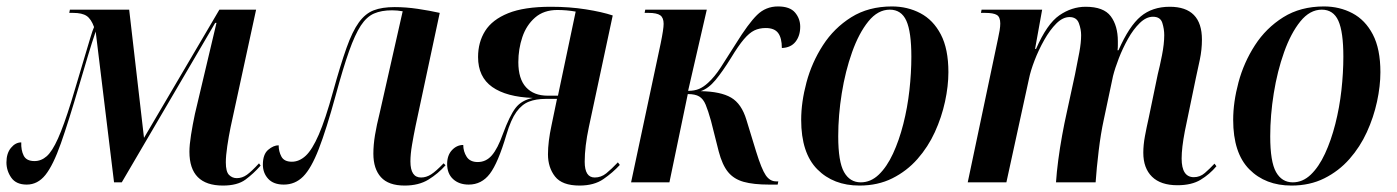

<svg xmlns="http://www.w3.org/2000/svg" viewBox="-31 -566 4337 596"><path d="M661 10Q557 10 557 -95Q557 -116 562 -147.5Q567 -179 574 -212L641 -495H637L347 0H323L266 -468Q254 -433 242.5 -394.5Q231 -356 215 -302Q182 -189 158 -121Q134 -53 110 -23Q86 7 52 7Q19 7 4 -14.5Q-11 -36 -11 -62Q-11 -90 3 -107Q17 -124 35 -124Q34 -100 42.5 -83Q51 -66 76 -66Q97 -66 114 -81Q131 -96 149 -136Q167 -176 190 -250Q200 -283 211 -320Q222 -357 232 -390.5Q242 -424 249.5 -449Q257 -474 261 -482Q252 -507 238 -516.5Q224 -526 196 -526H184L186 -536H370L416 -138L650 -536H764L685 -172Q679 -143 674.5 -112.5Q670 -82 670 -62Q670 -33 680 -23Q690 -13 704 -13Q721 -13 735.5 -23.5Q750 -34 773 -59L778 -52Q756 -27 731 -8.5Q706 10 661 10Z M1225 10Q1175 10 1151.5 -16Q1128 -42 1128 -89Q1128 -116 1133 -146.5Q1138 -177 1148 -217L1219 -531Q1202 -534 1186 -534Q1153 -534 1130 -524Q1107 -514 1089 -486.5Q1071 -459 1052.5 -407Q1034 -355 1011 -270Q982 -164 958.5 -103.5Q935 -43 910 -18Q885 7 850 7Q818 7 801.5 -11Q785 -29 785 -55Q785 -87 801.5 -101Q818 -115 834 -115Q834 -96 842.5 -80Q851 -64 875 -64Q898 -64 918 -82.5Q938 -101 958.5 -148Q979 -195 1003 -282Q1026 -365 1044.5 -417Q1063 -469 1083 -496.5Q1103 -524 1129 -534Q1155 -544 1194 -544Q1229 -544 1266 -538.5Q1303 -533 1334 -526L1259 -175Q1253 -146 1248 -116.5Q1243 -87 1243 -65Q1243 -15 1276 -15Q1292 -15 1307 -24.5Q1322 -34 1346 -59L1352 -53Q1329 -27 1299 -8.5Q1269 10 1225 10Z M1768 10Q1714 10 1692 -18Q1670 -46 1670 -87Q1670 -126 1681 -177L1698 -259H1662Q1633 -259 1611 -250.5Q1589 -242 1572 -218.5Q1555 -195 1541 -148Q1515 -60 1489.5 -26.5Q1464 7 1424 7Q1394 7 1375.5 -10Q1357 -27 1357 -57Q1357 -84 1372 -100Q1387 -116 1407 -116Q1407 -96 1417.5 -79.5Q1428 -63 1452 -63Q1478 -63 1496 -84Q1514 -105 1530 -150Q1551 -207 1569.5 -231Q1588 -255 1623 -262Q1541 -265 1497 -296Q1453 -327 1453 -389Q1453 -435 1475 -470Q1497 -505 1546.5 -525Q1596 -545 1679 -545Q1737 -545 1787.5 -537Q1838 -529 1871 -518L1797 -172Q1784 -111 1784 -64Q1784 -15 1815 -15Q1835 -15 1851 -28Q1867 -41 1887 -62L1893 -54Q1871 -30 1842 -10Q1813 10 1768 10ZM1669 -269H1701L1756 -530Q1728 -535 1699 -535Q1657 -535 1630 -511.5Q1603 -488 1590.5 -451Q1578 -414 1578 -373Q1578 -321 1602 -295Q1626 -269 1669 -269Z M2356 7Q2308 7 2277.5 -1.5Q2247 -10 2229 -32Q2211 -54 2200 -96L2176 -191Q2167 -223 2159.5 -241Q2152 -259 2139.5 -266.5Q2127 -274 2104 -274L2047 0H1928L2020 -432Q2029 -476 2029 -492Q2029 -511 2018.5 -518.5Q2008 -526 1982 -526H1970L1972 -536H2163L2105 -284Q2125 -284 2139 -290Q2153 -296 2167 -309Q2187 -327 2206.5 -357Q2226 -387 2253 -430Q2292 -493 2319 -519.5Q2346 -546 2384 -546Q2421 -546 2437 -527Q2453 -508 2453 -483Q2453 -455 2438.5 -436.5Q2424 -418 2396 -417Q2396 -448 2384.5 -463.5Q2373 -479 2346 -479Q2326 -479 2310.5 -471.5Q2295 -464 2278 -444Q2261 -424 2238 -386Q2212 -344 2190 -317.5Q2168 -291 2144 -283Q2206 -282 2238.5 -263Q2271 -244 2286 -194L2316 -96Q2333 -41 2346 -22Q2359 -3 2378 -3H2385L2383 7Z M2637 10Q2556 10 2506 -40.5Q2456 -91 2456 -194Q2456 -249 2472.5 -310.5Q2489 -372 2523.5 -425.5Q2558 -479 2611.5 -512.5Q2665 -546 2738 -546Q2786 -546 2826 -525Q2866 -504 2889.5 -459Q2913 -414 2913 -342Q2913 -299 2902.5 -250.5Q2892 -202 2871 -156Q2850 -110 2817 -72.5Q2784 -35 2739 -12.5Q2694 10 2637 10ZM2641 0Q2672 0 2697 -24Q2722 -48 2741 -89Q2760 -130 2773 -181Q2786 -232 2792 -286Q2798 -340 2798 -390Q2798 -467 2782.5 -501.5Q2767 -536 2731 -536Q2694 -536 2664.5 -499.5Q2635 -463 2614 -404Q2593 -345 2582 -276.5Q2571 -208 2571 -143Q2571 -64 2589 -32Q2607 0 2641 0Z M3624 9Q3572 9 3545 -17.5Q3518 -44 3518 -92Q3518 -116 3523 -143Q3528 -170 3535 -201L3563 -336Q3569 -359 3576 -394.5Q3583 -430 3583 -457Q3583 -476 3577 -495Q3571 -514 3548 -514Q3527 -514 3507 -494.5Q3487 -475 3470.5 -445.5Q3454 -416 3442 -385Q3430 -354 3424 -330L3395 -193Q3386 -152 3379.5 -98Q3373 -44 3370 0H3247Q3249 -31 3254 -69Q3259 -107 3266 -145.5Q3273 -184 3280 -215L3306 -335Q3314 -374 3319.5 -404Q3325 -434 3325 -457Q3325 -475 3318 -494Q3311 -513 3289 -513Q3268 -513 3248 -493Q3228 -473 3210.5 -442Q3193 -411 3180.5 -378.5Q3168 -346 3163 -321L3093 0H2973L3067 -446Q3070 -459 3072 -471.5Q3074 -484 3074 -493Q3074 -513 3063.5 -519.5Q3053 -526 3027 -526H3014L3016 -536H3204L3182 -414H3185Q3219 -492 3257.5 -518.5Q3296 -545 3339 -545Q3395 -545 3417 -515.5Q3439 -486 3439 -438Q3439 -432 3439 -424.5Q3439 -417 3438 -410H3441Q3474 -485 3510 -515Q3546 -545 3600 -545Q3700 -545 3700 -443Q3700 -412 3693.5 -381Q3687 -350 3681 -323L3647 -159Q3637 -107 3637 -74Q3637 -16 3675 -16Q3694 -16 3709 -29Q3724 -42 3739 -58L3745 -50Q3724 -25 3696 -8Q3668 9 3624 9Z M3978 10Q3897 10 3847 -40.5Q3797 -91 3797 -194Q3797 -249 3813.5 -310.5Q3830 -372 3864.5 -425.5Q3899 -479 3952.5 -512.5Q4006 -546 4079 -546Q4127 -546 4167 -525Q4207 -504 4230.5 -459Q4254 -414 4254 -342Q4254 -299 4243.5 -250.5Q4233 -202 4212 -156Q4191 -110 4158 -72.5Q4125 -35 4080 -12.5Q4035 10 3978 10ZM3982 0Q4013 0 4038 -24Q4063 -48 4082 -89Q4101 -130 4114 -181Q4127 -232 4133 -286Q4139 -340 4139 -390Q4139 -467 4123.5 -501.5Q4108 -536 4072 -536Q4035 -536 4005.5 -499.5Q3976 -463 3955 -404Q3934 -345 3923 -276.5Q3912 -208 3912 -143Q3912 -64 3930 -32Q3948 0 3982 0Z"/></svg>

Font: Noto Serif Display Condensed SemiBold
Style: Italic
Weight: 600
Width: 3
Italic angle: -12°
Designer: Monotype Design Team
Foundry: Monotype Imaging Inc.
Version: Version 2.009